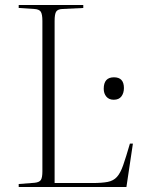

<svg xmlns="http://www.w3.org/2000/svg" viewBox="-20 -750 583 770"><path d="M55 0V-12L119 -17Q138 -19 144 -28.5Q150 -38 150 -63V-666Q150 -693 143.5 -703Q137 -713 117 -714L55 -718V-730H314V-718L230 -714Q211 -713 205 -703Q199 -693 199 -666V-16H350Q389 -16 412 -20.5Q435 -25 449 -40.5Q463 -56 474 -87.5Q485 -119 501 -174H513L487 0ZM436 -350Q417 -350 406.5 -362.5Q396 -375 396 -394Q396 -440 437 -440Q477 -440 477 -397Q477 -377 467 -363.5Q457 -350 436 -350Z"/></svg>

Font: Display Extralight
Style: Regular
Weight: 200
Designer: Latin by Veronika Burian and Jose Scaglione. Greek by Irene Vlachou. Cyrillic by Vera Evstafieva.
Foundry: TypeTogether
Version: Version 3.002